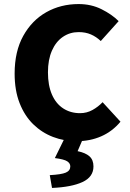

<svg xmlns="http://www.w3.org/2000/svg" viewBox="-20 -683 640 945"><path d="M357 12Q296 12 241 -9Q186 -30 143.5 -71.5Q101 -113 76.5 -175.5Q52 -238 52 -321Q52 -430 94.5 -506.5Q137 -583 208 -623Q279 -663 367 -663Q429 -663 480 -637.5Q531 -612 564 -579L476 -481Q454 -502 427.5 -513.5Q401 -525 367 -525Q324 -525 289.5 -501.5Q255 -478 235.5 -433.5Q216 -389 216 -327Q216 -263 235.5 -218Q255 -173 291 -149.5Q327 -126 374 -126Q407 -126 435 -141.5Q463 -157 485 -180L573 -84Q533 -36 478 -12Q423 12 357 12ZM236 242 225 179Q282 176 304 166.5Q326 157 326 136Q326 121 311 111Q296 101 250 95L302 -11H393L362 61Q401 69 420.5 86.5Q440 104 440 136Q440 188 386 213Q332 238 236 242Z"/></svg>

Font: Source Code Pro ExtraBold
Style: Regular
Weight: 800
Monospace: yes
Designer: Paul D. Hunt, Teo Tuominen
Foundry: Adobe Systems Incorporated
Version: Version 1.018;hotconv 1.0.116;makeotfexe 2.5.65601